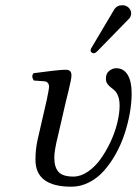

<svg xmlns="http://www.w3.org/2000/svg" viewBox="-20 -702 522 732"><path d="M123.5 -169.9 158.2 -320.8Q167 -362.3 167 -372.1Q167 -379.9 162.4 -385.7Q157.7 -391.6 148.9 -392.1L108.9 -395Q98.1 -411.6 107.9 -422.9L141.6 -427.2L176.3 -431.6Q188.5 -433.1 204.6 -434.6Q220.7 -436 231.9 -436Q252.4 -436 252.4 -415Q252.4 -407.2 249.8 -394Q247.1 -380.9 241.2 -355.5L232.4 -320.3L201.2 -185.1Q187 -128.4 187 -101.1Q187 -64.9 202.9 -46.9Q218.8 -28.8 259.8 -28.8Q287.6 -28.8 315.2 -47.6Q342.8 -66.4 364 -96.4Q385.3 -126.5 401.9 -162.1Q418.5 -197.8 427.2 -233.9Q436 -270 436 -298.8Q436 -319.8 430.7 -334.5Q425.3 -349.1 417.7 -356.2Q410.2 -363.3 402.3 -369.1Q394.5 -375 389.2 -382.8Q383.8 -390.6 383.8 -401.9Q383.8 -422.4 396.7 -432.1Q409.7 -441.9 422.9 -441.9Q451.2 -441.9 466.6 -417Q481.9 -392.1 481.9 -346.2Q481.9 -310.5 474.9 -270.5Q467.8 -230.5 454.6 -190.7Q441.4 -150.9 421.1 -114.7Q400.9 -78.6 376.2 -50.8Q351.6 -22.9 319.3 -6.6Q287.1 9.8 252 9.8Q115.2 9.8 115.2 -92.8Q115.2 -133.3 123.5 -169.9ZM446.8 -682.1Q460.4 -682.1 470.2 -672.9Q480 -663.6 480 -650.9Q480 -646 479 -644Q477.1 -634.8 470.2 -628.9L351.1 -506.8Q343.3 -499 337.9 -499Q332.5 -499 328.9 -502.2Q325.2 -505.4 325.2 -509.8Q325.2 -512.2 326.2 -513.2Q326.2 -516.1 330.1 -522L415 -665Q425.3 -682.1 446.8 -682.1Z"/></svg>

Font: Linux Libertine G
Style: Italic
Weight: 400
Italic angle: -12°
Designer: Philipp H. Poll
Foundry: Philipp H. Poll
Version: Version 5.1.3